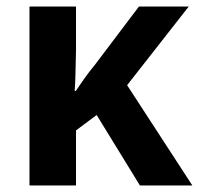

<svg xmlns="http://www.w3.org/2000/svg" viewBox="-20 -566 607 586"><path d="M556 -546 368 -306 567 0H407L275 -215L212 -168V0H70V-546H212V-413Q211 -381 210.5 -349.5Q210 -318 208 -288H211Q225 -309 239 -328.5Q253 -348 268 -366L404 -546Z"/></svg>

Font: Noto Sans SemiCondensed
Style: Bold
Weight: 700
Width: 4
Designer: Monotype Design Team
Foundry: Monotype Imaging Inc.
Version: Version 2.013; ttfautohint (v1.8.4.7-5d5b)